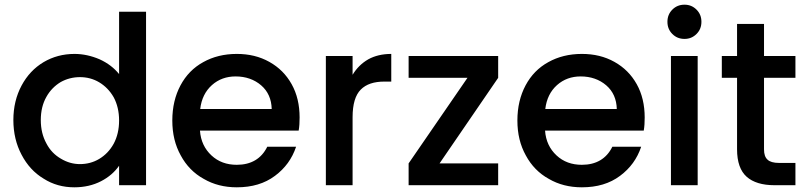

<svg xmlns="http://www.w3.org/2000/svg" viewBox="-20 -790 3443 819"><path d="M37 -278C37 -278 37 -278 37 -278C37 -223 49 -173 72 -130C95 -86 126 -52 166 -28C205 -3 249 9 297 9C297 9 297 9 297 9C340 9 378 0 411 -17C444 -34 469 -56 488 -83C488 -83 488 0 488 0C488 0 603 0 603 0C603 0 603 -740 603 -740C603 -740 488 -740 488 -740C488 -740 488 -474 488 -474C488 -474 488 -474 488 -474C467 -500 440 -521 405 -537C370 -552 334 -560 298 -560C298 -560 298 -560 298 -560C249 -560 205 -548 166 -525C126 -501 95 -468 72 -425C49 -382 37 -333 37 -278ZM488 -276C488 -276 488 -276 488 -276C488 -238 480 -205 465 -177C449 -148 428 -127 403 -112C378 -97 350 -90 321 -90C321 -90 321 -90 321 -90C292 -90 265 -98 240 -113C214 -128 193 -149 178 -178C162 -207 154 -240 154 -278C154 -278 154 -278 154 -278C154 -316 162 -349 178 -377C193 -404 214 -425 239 -440C264 -454 292 -461 321 -461C321 -461 321 -461 321 -461C350 -461 378 -454 403 -439C428 -424 449 -403 465 -375C480 -347 488 -314 488 -276Z M1258 -289C1258 -289 1258 -289 1258 -289C1258 -342 1247 -390 1224 -431C1201 -472 1170 -503 1129 -526C1088 -549 1042 -560 990 -560C990 -560 990 -560 990 -560C936 -560 888 -548 847 -525C805 -502 773 -469 750 -426C727 -383 715 -333 715 -276C715 -276 715 -276 715 -276C715 -219 727 -170 751 -127C774 -84 807 -50 849 -27C890 -3 937 9 990 9C990 9 990 9 990 9C1055 9 1109 -7 1153 -40C1196 -72 1226 -113 1243 -164C1243 -164 1120 -164 1120 -164C1120 -164 1120 -164 1120 -164C1095 -113 1051 -87 990 -87C990 -87 990 -87 990 -87C947 -87 911 -100 882 -127C853 -154 836 -189 833 -233C833 -233 1254 -233 1254 -233C1254 -233 1254 -233 1254 -233C1257 -250 1258 -268 1258 -289ZM834 -325C834 -325 834 -325 834 -325C839 -368 856 -402 884 -427C912 -452 946 -464 985 -464C985 -464 985 -464 985 -464C1028 -464 1065 -451 1094 -426C1123 -401 1138 -367 1139 -325C1139 -325 834 -325 834 -325Z M1484 -471C1484 -471 1484 -551 1484 -551C1484 -551 1370 -551 1370 -551C1370 -551 1370 0 1370 0C1370 0 1484 0 1484 0C1484 0 1484 -290 1484 -290C1484 -290 1484 -290 1484 -290C1484 -346 1496 -385 1519 -408C1542 -431 1575 -442 1620 -442C1620 -442 1649 -442 1649 -442C1649 -442 1649 -560 1649 -560C1649 -560 1649 -560 1649 -560C1611 -560 1578 -552 1551 -537C1523 -521 1501 -499 1484 -471Z M2105 -458C2105 -458 2105 -551 2105 -551C2105 -551 1723 -551 1723 -551C1723 -551 1723 -458 1723 -458C1723 -458 1974 -458 1974 -458C1974 -458 1723 -93 1723 -93C1723 -93 1723 0 1723 0C1723 0 2105 0 2105 0C2105 0 2105 -93 2105 -93C2105 -93 1855 -93 1855 -93C1855 -93 2105 -458 2105 -458Z M2730 -289C2730 -289 2730 -289 2730 -289C2730 -342 2719 -390 2696 -431C2673 -472 2642 -503 2601 -526C2560 -549 2514 -560 2462 -560C2462 -560 2462 -560 2462 -560C2408 -560 2360 -548 2319 -525C2277 -502 2245 -469 2222 -426C2199 -383 2187 -333 2187 -276C2187 -276 2187 -276 2187 -276C2187 -219 2199 -170 2223 -127C2246 -84 2279 -50 2321 -27C2362 -3 2409 9 2462 9C2462 9 2462 9 2462 9C2527 9 2581 -7 2625 -40C2668 -72 2698 -113 2715 -164C2715 -164 2592 -164 2592 -164C2592 -164 2592 -164 2592 -164C2567 -113 2523 -87 2462 -87C2462 -87 2462 -87 2462 -87C2419 -87 2383 -100 2354 -127C2325 -154 2308 -189 2305 -233C2305 -233 2726 -233 2726 -233C2726 -233 2726 -233 2726 -233C2729 -250 2730 -268 2730 -289ZM2306 -325C2306 -325 2306 -325 2306 -325C2311 -368 2328 -402 2356 -427C2384 -452 2418 -464 2457 -464C2457 -464 2457 -464 2457 -464C2500 -464 2537 -451 2566 -426C2595 -401 2610 -367 2611 -325C2611 -325 2306 -325 2306 -325Z M2900 -624C2900 -624 2900 -624 2900 -624C2920 -624 2937 -631 2951 -645C2965 -659 2972 -676 2972 -697C2972 -697 2972 -697 2972 -697C2972 -718 2965 -735 2951 -749C2937 -763 2920 -770 2900 -770C2900 -770 2900 -770 2900 -770C2879 -770 2862 -763 2848 -749C2834 -735 2827 -718 2827 -697C2827 -697 2827 -697 2827 -697C2827 -676 2834 -659 2848 -645C2862 -631 2879 -624 2900 -624ZM2842 -551C2842 -551 2842 0 2842 0C2842 0 2956 0 2956 0C2956 0 2956 -551 2956 -551C2956 -551 2842 -551 2842 -551Z M3373 -458C3373 -458 3373 -551 3373 -551C3373 -551 3239 -551 3239 -551C3239 -551 3239 -688 3239 -688C3239 -688 3124 -688 3124 -688C3124 -688 3124 -551 3124 -551C3124 -551 3059 -551 3059 -551C3059 -551 3059 -458 3059 -458C3059 -458 3124 -458 3124 -458C3124 -458 3124 -153 3124 -153C3124 -153 3124 -153 3124 -153C3124 -99 3138 -60 3165 -36C3192 -12 3232 0 3283 0C3283 0 3373 0 3373 0C3373 0 3373 -95 3373 -95C3373 -95 3303 -95 3303 -95C3303 -95 3303 -95 3303 -95C3280 -95 3263 -100 3254 -109C3244 -118 3239 -132 3239 -153C3239 -153 3239 -458 3239 -458C3239 -458 3373 -458 3373 -458Z"/></svg>

Font: Girnar Poppins
Style: Medium
Weight: 500
Designer: Ninad Kale (Devanagari), Jonny Pinhorn (Latin)
Foundry: Indian Type Foundry
Version: ""